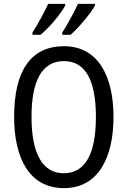

<svg xmlns="http://www.w3.org/2000/svg" viewBox="-20 -963 659 993"><path d="M471 -934V-943H383C368 -909 330 -837 302 -795V-783H345C385 -818 449 -893 471 -934ZM317 -934V-943H229C213 -907 177 -839 148 -795V-783H190C237 -823 295 -891 317 -934ZM567 -358C567 -568 488 -724 311 -724C139 -724 53 -596 53 -359C53 -151 128 10 311 10C488 10 567 -148 567 -358ZM143 -358C143 -546 197 -647 311 -647C422 -647 476 -547 476 -358C476 -168 421 -67 310 -67C199 -67 143 -170 143 -358Z"/></svg>

Font: Noto Sans Khmer Condensed
Style: Regular
Weight: 400
Width: 3
Designer: Danh Hong and the Monotype Design Team
Foundry: Monotype Imaging Inc.
Version: Version 2.004